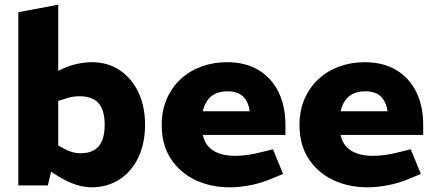

<svg xmlns="http://www.w3.org/2000/svg" viewBox="-20 -790 1848 818"><path d="M370 8Q336 8 299.5 -4.5Q263 -17 225 -41L182 -69L223 -173L256 -155Q272 -146 289.5 -141.5Q307 -137 323 -137Q358 -137 381 -150.5Q404 -164 415 -191Q426 -218 426 -259Q426 -300 414.5 -327Q403 -354 379 -367Q355 -380 320 -380Q304 -380 288.5 -377.5Q273 -375 257 -369L228 -360V-125L206 -96L184 0H58V-738L228 -770V-426L181 -466L251 -499Q277 -511 309.5 -518Q342 -525 372 -525Q439 -525 490 -491Q541 -457 569.5 -397Q598 -337 598 -258Q598 -180 569.5 -119.5Q541 -59 489 -25.5Q437 8 370 8Z M958 8Q879 8 813.5 -22.5Q748 -53 708.5 -112.5Q669 -172 669 -257Q669 -321 691.5 -371Q714 -421 752.5 -455.5Q791 -490 841 -507.5Q891 -525 946 -525Q1026 -525 1081.5 -491.5Q1137 -458 1166.5 -398Q1196 -338 1196 -258V-215H844Q851 -183 870 -163.5Q889 -144 917.5 -135Q946 -126 982 -126Q1007 -126 1035.5 -130Q1064 -134 1094 -142L1143 -154L1186 -49L1138 -29Q1093 -10 1047 -1Q1001 8 958 8ZM844 -316H1044Q1038 -358 1015 -379.5Q992 -401 949 -401Q922 -401 900.5 -392Q879 -383 865 -364Q851 -345 844 -316Z M1545 8Q1466 8 1400.5 -22.5Q1335 -53 1295.5 -112.5Q1256 -172 1256 -257Q1256 -321 1278.5 -371Q1301 -421 1339.5 -455.5Q1378 -490 1428 -507.5Q1478 -525 1533 -525Q1613 -525 1668.5 -491.5Q1724 -458 1753.5 -398Q1783 -338 1783 -258V-215H1431Q1438 -183 1457 -163.5Q1476 -144 1504.5 -135Q1533 -126 1569 -126Q1594 -126 1622.5 -130Q1651 -134 1681 -142L1730 -154L1773 -49L1725 -29Q1680 -10 1634 -1Q1588 8 1545 8ZM1431 -316H1631Q1625 -358 1602 -379.5Q1579 -401 1536 -401Q1509 -401 1487.5 -392Q1466 -383 1452 -364Q1438 -345 1431 -316Z"/></svg>

Font: REM Medium
Style: Bold
Weight: 700
Version: Version 1.005;gftools[0.9.28]